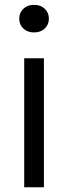

<svg xmlns="http://www.w3.org/2000/svg" viewBox="-20 -789 287 809"><path d="M61 -710.4Q61 -735.4 78.4 -752Q95.7 -768.6 123.5 -768.6Q151.4 -768.6 168.7 -752Q186 -735.4 186 -710.4Q186 -685.5 168.7 -668.9Q151.4 -652.3 123.5 -652.3Q95.7 -652.3 78.4 -668.9Q61 -685.5 61 -710.4ZM165 -543.5V0H82V-543.5Z"/></svg>

Font: Lycee Sans
Style: Regular
Weight: 400
Designer: Justin Alvin
Foundry: Alkove Design
Version: Version 1.030